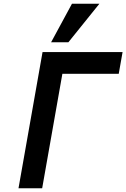

<svg xmlns="http://www.w3.org/2000/svg" viewBox="-20 -1002 672 1022"><path d="M206.5 -725H632.5L612 -609H312L204.5 0H78.5ZM252 -777 363 -982H509L344 -777Z"/></svg>

Font: JuliaMono
Style: Bold Italic
Weight: 700
Italic angle: -9°
Monospace: yes
Designer: cormullion
Foundry: corm
Version: Version 0.057; ttfautohint (v1.8.4)